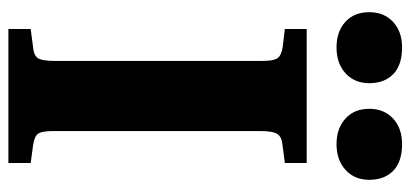

<svg xmlns="http://www.w3.org/2000/svg" viewBox="-280 -697 977 457"><g transform="rotate(90 208.5 -468.5)"><path d="M49 0V-53L94 -59Q114 -61 119.5 -72Q125 -83 125 -110V-605Q125 -631 118.5 -640.5Q112 -650 91 -653L49 -658V-710H368V-658L322 -652Q305 -650 298.5 -639.5Q292 -629 292 -601V-106Q292 -80 298 -71Q304 -62 324 -59L368 -53V0ZM323 -781Q286 -781 262.5 -802Q239 -823 239 -859Q239 -894 262 -915.5Q285 -937 323 -937Q365 -937 386.5 -916Q408 -895 408 -859Q408 -824 384.5 -802.5Q361 -781 323 -781ZM93 -781Q55 -781 32 -802Q9 -823 9 -859Q9 -894 32 -915.5Q55 -937 93 -937Q135 -937 156.5 -916Q178 -895 178 -859Q178 -824 154.5 -802.5Q131 -781 93 -781Z"/></g></svg>

Font: Literata 36pt
Style: Bold
Weight: 700
Designer: Latin by Veronika Burian and Jose Scaglione. Greek by Irene Vlachou. Cyrillic by Vera Evstafieva.
Foundry: TypeTogether
Version: Version 3.002